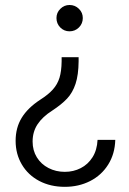

<svg xmlns="http://www.w3.org/2000/svg" viewBox="-20 -555 510 762"><path d="M187.5 -116.2Q148.9 -91.8 129.2 -62Q109.4 -32.2 109.4 6.8Q109.4 42 126.2 69.3Q143.1 96.7 172.4 111.8Q201.7 127 237.3 127Q271.5 127 300.3 112.3Q329.1 97.7 347.2 69.1Q365.2 40.5 367.2 0H437.5Q436 55.7 409.4 98.1Q382.8 140.6 337.6 163.6Q292.5 186.5 237.3 186.5Q180.2 186.5 135.7 163.1Q91.3 139.6 66.7 97.9Q42 56.2 42 3.9Q42 -48.3 66.2 -87.6Q90.3 -127 139.6 -159.2Q171.9 -179.7 189.9 -200Q208 -220.2 216.1 -246.3Q224.1 -272.5 224.6 -311.5V-328.1H292V-311.5Q291.5 -257.3 279.8 -222.2Q268.1 -187 246.3 -163.8Q224.6 -140.6 187.5 -116.2ZM308.6 -483.4Q308.6 -461.4 293.2 -446Q277.8 -430.7 255.9 -430.7Q234.4 -430.7 219.2 -446Q204.1 -461.4 204.1 -483.4Q204.1 -504.9 219.5 -520Q234.9 -535.2 255.9 -535.2Q277.8 -535.2 293.2 -520Q308.6 -504.9 308.6 -483.4Z"/></svg>

Font: Pretendard Light
Style: Regular
Weight: 300
Designer: Base glyphs from Inter by Rasmus Andersson; Hangeul glyphs from Noto Sans CJK(Source Han Sans) by Jang Soo-young and Kan
Foundry: Kil Hyung-jin
Version: Version 1.309